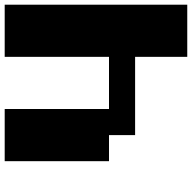

<svg xmlns="http://www.w3.org/2000/svg" viewBox="-20 -798 818 818"><g transform="rotate(90 389.0 -389.0)"><path d="M222.2 -444.4V0H0V-777.8H222.2V-555.6H555.6V-444.4H666.7V0H444.4V-444.4Z"/></g></svg>

Font: Pixeloid Sans
Style: Bold
Weight: 700
Monospace: yes
Designer: GGBot
Version: 0.3